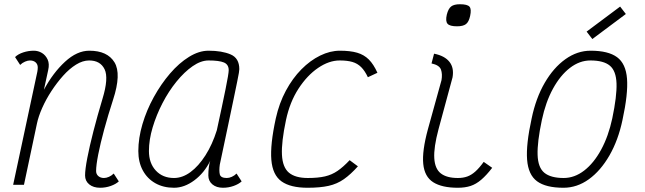

<svg xmlns="http://www.w3.org/2000/svg" viewBox="-20 -871 3040 905"><path d="M516 -53 540 -16Q526 -3 502 5.5Q478 14 452 14Q420 14 400.5 -2Q381 -18 381 -44Q381 -72 391.5 -126.5Q402 -181 420.5 -253Q439 -325 463 -405Q493 -503 473 -544.5Q453 -586 400 -586Q370 -586 338.5 -566.5Q307 -547 277.5 -514Q248 -481 222.5 -442Q197 -403 179 -362.5Q161 -322 154 -288L93 0H42L156 -533Q157 -538 157.5 -543.5Q158 -549 158 -553Q158 -568 148 -577Q138 -586 121 -586Q111 -586 98 -580.5Q85 -575 75 -565L51 -602Q65 -616 89.5 -624Q114 -632 139 -632Q160 -632 177.5 -621.5Q195 -611 204.5 -590.5Q214 -570 207 -540L187 -448Q230 -528 286.5 -580Q343 -632 401 -632Q486 -632 519.5 -577.5Q553 -523 513 -401Q489 -327 471 -260.5Q453 -194 443 -143Q433 -92 433 -65Q433 -50 443.5 -41Q454 -32 470 -32Q481 -32 493.5 -37.5Q506 -43 516 -53Z M1095 -53 1119 -16Q1105 -3 1081 5.5Q1057 14 1031 14Q1000 14 981 -2Q962 -18 962 -44Q962 -65 964.5 -84Q967 -103 971 -113Q943 -56 896 -21Q849 14 800 14Q750 14 712 -7.5Q674 -29 653 -68Q632 -107 632 -159Q632 -220 651.5 -286Q671 -352 705 -413.5Q739 -475 781.5 -524.5Q824 -574 871 -603Q918 -632 963 -632Q1026 -632 1067 -614.5Q1108 -597 1108 -545Q1108 -541 1106 -527.5Q1104 -514 1098 -486Q1092 -458 1082 -408.5Q1072 -359 1055.5 -282Q1039 -205 1016 -95Q1012 -67 1016 -49.5Q1020 -32 1049 -32Q1060 -32 1072.5 -37.5Q1085 -43 1095 -53ZM800 -32Q840 -32 878 -60Q916 -88 948.5 -139Q981 -190 1002 -257Q1028 -376 1043 -450Q1058 -524 1058 -540Q1058 -567 1035.5 -576.5Q1013 -586 963 -586Q927 -586 888 -559Q849 -532 812 -486.5Q775 -441 746 -385Q717 -329 699.5 -270.5Q682 -212 682 -159Q682 -102 714.5 -67Q747 -32 800 -32Z M1628 -116 1667 -87Q1633 -49 1601 -26.5Q1569 -4 1529 5Q1489 14 1430 14Q1349 14 1307 -16Q1265 -46 1259 -117.5Q1253 -189 1280 -313Q1296 -385 1327.5 -443.5Q1359 -502 1400.5 -544Q1442 -586 1489 -609Q1536 -632 1582 -632Q1631 -632 1663.5 -622.5Q1696 -613 1718.5 -590.5Q1741 -568 1759 -528L1714 -507Q1700 -537 1682.5 -554.5Q1665 -572 1641 -579Q1617 -586 1581 -586Q1531 -586 1479.5 -551Q1428 -516 1387 -453Q1346 -390 1328 -305Q1306 -201 1309 -141.5Q1312 -82 1342 -57Q1372 -32 1431 -32Q1479 -32 1511.5 -39.5Q1544 -47 1571 -65.5Q1598 -84 1628 -116Z M2138 14Q2063 14 2022 -12Q1981 -38 1975 -98.5Q1969 -159 1997 -262L2061 -493Q2066 -522 2058.5 -543Q2051 -564 2014 -572L2026 -618Q2076 -608 2098.5 -579.5Q2121 -551 2113 -506L2047 -262Q2024 -176 2027 -125.5Q2030 -75 2058 -53.5Q2086 -32 2138 -32Q2163 -32 2182.5 -39Q2202 -46 2220.5 -62.5Q2239 -79 2260 -108L2300 -80Q2273 -45 2248.5 -24Q2224 -3 2198 5.5Q2172 14 2138 14ZM2134 -747Q2100 -747 2089.5 -759Q2079 -771 2086 -802Q2093 -830 2106.5 -840.5Q2120 -851 2148 -851Q2183 -851 2193 -839.5Q2203 -828 2196 -796Q2190 -768 2176.5 -757.5Q2163 -747 2134 -747Z M2636 14Q2553 14 2511.5 -16.5Q2470 -47 2464.5 -118.5Q2459 -190 2486 -313Q2506 -409 2547.5 -480.5Q2589 -552 2645 -592Q2701 -632 2764 -632Q2847 -632 2888.5 -601.5Q2930 -571 2935.5 -500Q2941 -429 2914 -305Q2894 -210 2852.5 -138Q2811 -66 2755.5 -26Q2700 14 2636 14ZM2637 -32Q2688 -32 2733.5 -67Q2779 -102 2813.5 -165.5Q2848 -229 2866 -313Q2888 -418 2886 -477.5Q2884 -537 2854.5 -561.5Q2825 -586 2763 -586Q2712 -586 2666.5 -551Q2621 -516 2586.5 -453Q2552 -390 2534 -305Q2512 -201 2514 -141Q2516 -81 2546 -56.5Q2576 -32 2637 -32ZM2772 -687 2745 -722 2903 -840 2930 -805Z"/></svg>

Font: Victor Mono Thin Thin
Style: Italic
Weight: 250
Italic angle: -12°
Monospace: yes
Version: Version 1.561;gftools[0.9.30]